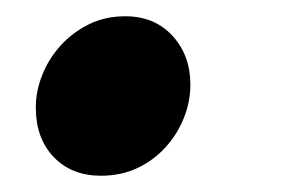

<svg xmlns="http://www.w3.org/2000/svg" viewBox="-20 -204 350 236"><path d="M104 12Q68 12 46 -11Q24 -34 24 -72Q24 -92 32 -112Q40 -132 54.5 -148Q69 -164 89 -174Q109 -184 134 -184Q170 -184 192 -160Q214 -136 214 -100Q214 -79 206 -59Q198 -39 183.5 -23Q169 -7 149 2.5Q129 12 104 12Z"/></svg>

Font: mr_Source Sans Pro
Style: Italic
Weight: 900
Italic angle: -11°
Designer: Paul D. Hunt
Foundry: Adobe Systems Incorporated
Version: Version 1.076;July 10, 2024;FontCreator 11.5.0.2430 64-bit